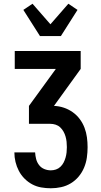

<svg xmlns="http://www.w3.org/2000/svg" viewBox="-20 -1008 540 1028"><path d="M252 0Q226 0 200.5 -4.5Q175 -9 152.5 -21Q130 -33 111.5 -51.5Q93 -70 81 -93Q69 -116 63 -141Q57 -166 57 -192H168Q169 -174 173.5 -156.5Q178 -139 189 -124.5Q200 -110 217 -103Q234 -96 252 -96Q266 -96 279.5 -100.5Q293 -105 303.5 -115Q314 -125 320.5 -137.5Q327 -150 331 -164Q335 -178 336.5 -192Q338 -206 338 -220Q338 -235 336.5 -249Q335 -263 331 -277Q327 -291 320 -303.5Q313 -316 302.5 -326Q292 -336 278 -340.5Q264 -345 250 -345H135V-441L279 -639H59V-735H412V-639L269 -441Q296 -440 321.5 -431.5Q347 -423 369 -407.5Q391 -392 407 -370.5Q423 -349 432.5 -324Q442 -299 445.5 -272.5Q449 -246 449 -220Q449 -192 445 -164Q441 -136 430 -110Q419 -84 401 -62.5Q383 -41 359 -26.5Q335 -12 307.5 -6Q280 0 252 0ZM194 -815 105 -955 154 -988 250 -878 346 -988 395 -955 306 -815Z"/></svg>

Font: Iosevka SS18
Style: Bold
Weight: 700
Monospace: yes
Designer: Belleve Invis
Foundry: Belleve Invis
Version: Version 25.1.1; ttfautohint (v1.8.4)